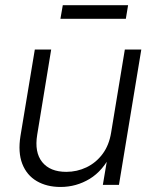

<svg xmlns="http://www.w3.org/2000/svg" viewBox="-20 -723 602 751"><path d="M216.8 8.3Q163.1 8.3 123.8 -14.6Q84.5 -37.6 67.1 -82.3Q49.8 -127 60.1 -191.4L116.2 -529.3H180.2L125.5 -195.8Q114.3 -127.4 145 -89.1Q175.8 -50.8 239.3 -50.8Q281.2 -50.8 318.4 -68.6Q355.5 -86.4 381.1 -120.6Q406.7 -154.8 414.6 -204.1L468.3 -529.3H532.7L445.3 0H382.3L403.3 -124.5H417Q383.3 -55.2 330.8 -23.4Q278.3 8.3 216.8 8.3ZM481 -702.6 472.2 -649.4H216.3L225.6 -702.6Z"/></svg>

Font: Inter 24pt Light
Style: Italic
Weight: 300
Italic angle: -9.3988°
Designer: Rasmus Andersson
Foundry: rsms
Version: Version 4.001;git-66647c0bb